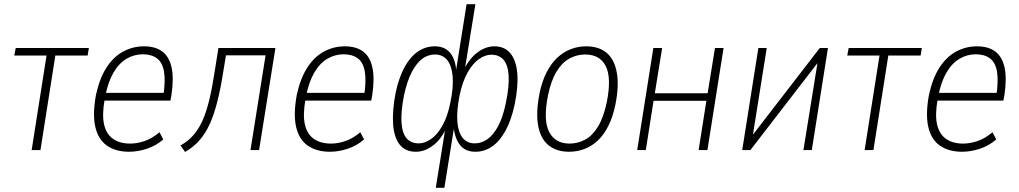

<svg xmlns="http://www.w3.org/2000/svg" viewBox="-20 -716 4863 916"><path d="M131 0 202 -451H48L55 -487H404L398 -451H244L173 0Z M596 8Q532 8 490 -21.5Q448 -51 434.5 -111.5Q421 -172 438 -264Q455 -342 488 -393.5Q521 -445 567.5 -470Q614 -495 667 -495Q721 -495 754 -470.5Q787 -446 798.5 -394.5Q810 -343 798 -263L793 -236H464L470 -273H777L759 -257Q770 -331 762.5 -374.5Q755 -418 729 -437.5Q703 -457 661 -457Q620 -457 583.5 -435.5Q547 -414 521 -369Q495 -324 482 -256L479 -240Q466 -166 477 -120.5Q488 -75 520 -53Q552 -31 601 -31Q634 -31 669.5 -43Q705 -55 741 -85L759 -51Q725 -21 681.5 -6.5Q638 8 596 8Z M863 9 841 -22Q877 -42 902.5 -71Q928 -100 946.5 -141.5Q965 -183 979 -241.5Q993 -300 1005 -380L1022 -487H1294L1216 0H1175L1247 -452H1058L1046 -379Q1033 -295 1017 -232Q1001 -169 980.5 -124Q960 -79 932 -47Q904 -15 863 9Z M1554 8Q1490 8 1448 -21.5Q1406 -51 1392.5 -111.5Q1379 -172 1396 -264Q1413 -342 1446 -393.5Q1479 -445 1525.5 -470Q1572 -495 1625 -495Q1679 -495 1712 -470.5Q1745 -446 1756.5 -394.5Q1768 -343 1756 -263L1751 -236H1422L1428 -273H1735L1717 -257Q1728 -331 1720.5 -374.5Q1713 -418 1687 -437.5Q1661 -457 1619 -457Q1578 -457 1541.5 -435.5Q1505 -414 1479 -369Q1453 -324 1440 -256L1437 -240Q1424 -166 1435 -120.5Q1446 -75 1478 -53Q1510 -31 1559 -31Q1592 -31 1627.5 -43Q1663 -55 1699 -85L1717 -51Q1683 -21 1639.5 -6.5Q1596 8 1554 8Z M2059 180 2106 -112H2112Q2088 -55 2048 -23.5Q2008 8 1964 8Q1914 8 1887 -26Q1860 -60 1855.5 -123Q1851 -186 1867 -271Q1883 -347 1910.5 -396.5Q1938 -446 1974.5 -470.5Q2011 -495 2054 -495Q2102 -495 2127.5 -464Q2153 -433 2157 -376H2155L2206 -696H2248L2196 -375H2189Q2215 -432 2255 -463.5Q2295 -495 2339 -495Q2388 -495 2415.5 -461Q2443 -427 2448 -364.5Q2453 -302 2435 -216Q2419 -142 2391.5 -92Q2364 -42 2327.5 -17Q2291 8 2248 8Q2201 8 2175.5 -23Q2150 -54 2144 -112H2147L2100 180ZM1977 -32Q2007 -32 2037 -53Q2067 -74 2091.5 -118Q2116 -162 2129 -229Q2144 -301 2139.5 -352Q2135 -403 2113.5 -429.5Q2092 -456 2055 -456Q2022 -456 1994.5 -435.5Q1967 -415 1944.5 -372Q1922 -329 1907 -259Q1892 -181 1895.5 -130.5Q1899 -80 1920 -56Q1941 -32 1977 -32ZM2245 -32Q2277 -32 2305.5 -52Q2334 -72 2357 -115Q2380 -158 2394 -228Q2410 -307 2406.5 -357Q2403 -407 2382 -431Q2361 -455 2324 -455Q2295 -455 2265 -434Q2235 -413 2210.5 -369.5Q2186 -326 2172 -258Q2158 -186 2162 -135.5Q2166 -85 2187 -58.5Q2208 -32 2245 -32Z M2695 8Q2635 8 2597 -23Q2559 -54 2547.5 -116Q2536 -178 2554 -271Q2566 -329 2588 -371.5Q2610 -414 2639 -441Q2668 -468 2703 -481.5Q2738 -495 2777 -495Q2837 -495 2874 -464Q2911 -433 2922.5 -370.5Q2934 -308 2916 -217Q2904 -158 2882.5 -115.5Q2861 -73 2832.5 -46Q2804 -19 2769 -5.5Q2734 8 2695 8ZM2697 -31Q2737 -31 2772 -50Q2807 -69 2833.5 -113Q2860 -157 2875 -229Q2898 -345 2870 -400.5Q2842 -456 2772 -456Q2732 -456 2697 -437Q2662 -418 2635.5 -375Q2609 -332 2594 -259Q2571 -142 2600 -86.5Q2629 -31 2697 -31Z M3020 0 3097 -487H3139L3104 -271H3356L3391 -487H3432L3355 0H3313L3350 -235H3098L3061 0Z M3521 0 3598 -487H3638L3567 -41H3547L3891 -487H3930L3853 0H3813L3885 -446H3904L3560 0Z M4105 0 4176 -451H4022L4029 -487H4378L4372 -451H4218L4147 0Z M4570 8Q4506 8 4464 -21.5Q4422 -51 4408.5 -111.5Q4395 -172 4412 -264Q4429 -342 4462 -393.5Q4495 -445 4541.5 -470Q4588 -495 4641 -495Q4695 -495 4728 -470.5Q4761 -446 4772.5 -394.5Q4784 -343 4772 -263L4767 -236H4438L4444 -273H4751L4733 -257Q4744 -331 4736.5 -374.5Q4729 -418 4703 -437.5Q4677 -457 4635 -457Q4594 -457 4557.5 -435.5Q4521 -414 4495 -369Q4469 -324 4456 -256L4453 -240Q4440 -166 4451 -120.5Q4462 -75 4494 -53Q4526 -31 4575 -31Q4608 -31 4643.5 -43Q4679 -55 4715 -85L4733 -51Q4699 -21 4655.5 -6.5Q4612 8 4570 8Z"/></svg>

Font: Nunito Sans 10pt Condensed ExtraLight
Style: Italic
Weight: 250
Width: 3
Italic angle: -9°
Designer: Vernon Adams
Foundry: Vernon Adams
Version: Version 3.101;gftools[0.9.27]